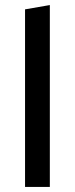

<svg xmlns="http://www.w3.org/2000/svg" viewBox="-20 -739 296 759"><path d="M79 -702 177 -719V0H79Z"/></svg>

Font: Ysabeau Infant Semibold
Style: Regular
Weight: 600
Designer: Christian Thalmann (Catharsis Fonts)
Version: Version 0.003